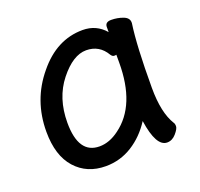

<svg xmlns="http://www.w3.org/2000/svg" viewBox="-98 -604 771 740"><g transform="rotate(-20 287.5 -234.0)"><path d="M499 -459V-456Q486 -367 486 -195Q486 -93 519 -40Q523 -35 523 -24.5Q523 -14 507 4.5Q491 23 470 23Q425 23 409 -87Q375 -34 325.5 -3Q276 28 217 28Q140 28 93 -24.5Q46 -77 46 -175Q46 -304 126 -400Q204 -496 311 -496Q367 -496 403 -454V-475Q403 -495 428 -495Q453 -495 476 -486.5Q499 -478 499 -459ZM134 -180Q134 -52 220 -52Q261 -52 301 -82Q401 -155 401 -330Q401 -346 401 -362Q399 -361 392 -361Q385 -361 379 -370Q351 -418 297 -418Q243 -418 188.5 -349.5Q134 -281 134 -180Z"/></g></svg>

Font: LXGW ZhenKai
Style: Regular
Weight: 400
Designer: LXGW / Fontworks Inc.
Foundry: LXGW / Fontworks Inc.
Version: Version 0.800;June 8, 2025